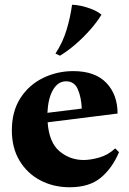

<svg xmlns="http://www.w3.org/2000/svg" viewBox="-20 -775 544 810"><path d="M274 15Q206 15 150.5 -14Q95 -43 62.5 -97Q30 -151 30 -225Q30 -305 66 -361Q102 -417 161.5 -446Q221 -475 289 -475Q381 -475 428.5 -425.5Q476 -376 476 -296L181 -259Q187 -174 231 -137Q275 -100 333 -100Q362 -100 399 -110.5Q436 -121 466 -149L482 -133Q454 -66 405.5 -25.5Q357 15 274 15ZM259 -432Q225 -432 204 -396.5Q183 -361 180 -299L325 -317Q323 -364 308.5 -398Q294 -432 259 -432ZM284 -755Q300 -755 323 -750Q346 -745 369.5 -735.5Q393 -726 408 -713Q390 -683 361 -650Q332 -617 299 -588.5Q266 -560 233 -540L214 -549Q245 -596 261 -649.5Q277 -703 284 -755Z"/></svg>

Font: Bona Nova
Style: Bold
Weight: 700
Designer: Mateusz Machalski
Foundry: Capitalics
Version: Version 4.001; ttfautohint (v1.8.3)